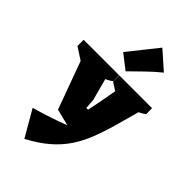

<svg xmlns="http://www.w3.org/2000/svg" viewBox="-335 -897 1227 1227"><g transform="rotate(45 278.5 -284.0)"><path d="M149 234 46 56Q107 39 166 19.5Q225 0 282 -22Q252 -29 225 -36Q198 -43 169 -50L23 -449L223 -482L284 -254L289 -186H305Q315 -234 324.5 -283.5Q334 -333 342.5 -383.5Q351 -434 358 -482H566Q549 -422 531.5 -356Q514 -290 494.5 -223Q475 -156 450 -92Q423 -23 384.5 34.5Q346 92 289.5 140.5Q233 189 149 234ZM169 -296 -31 -426V-482H222ZM223 -392 103 -482H289L290 -429Q277 -418 258.5 -408.5Q240 -399 223 -392ZM491 -296 291 -426V-482H544ZM521 -392 401 -482H587L588 -429Q575 -418 556.5 -408.5Q538 -399 521 -392ZM301 -529 203 -605 360 -802 480 -696Q435 -660 389 -615Q343 -570 301 -529Z"/></g></svg>

Font: Eczar ExtraBold
Style: Regular
Weight: 800
Designer: Vaibhav Singh
Foundry: Rosetta Type Foundry
Version: Version 2.000